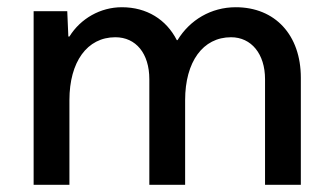

<svg xmlns="http://www.w3.org/2000/svg" viewBox="-20 -511 917 531"><path d="M632 -491C564 -491 505 -456 471 -400H469C440 -457 386 -491 317 -491C258 -491 203 -460 172 -410H169L166 -480H73V0H172V-234C172 -340 221 -408 299 -408C356 -408 393 -363 393 -292V0H492V-234C492 -340 541 -408 619 -408C675 -408 713 -362 713 -292V0H812V-296C812 -414 741 -491 632 -491Z"/></svg>

Font: UULA Sans Medium
Style: Regular
Weight: 500
Designer: Mohamed Gaber, Laura Garcia Mut
Foundry: Kief Type Foundry
Version: Version 3.006;hotconv 1.0.109;makeotfexe 2.5.65596